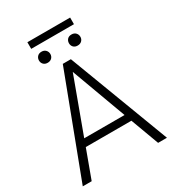

<svg xmlns="http://www.w3.org/2000/svg" viewBox="-219 -1055 1063 1176"><g transform="rotate(-30 312.5 -467.0)"><path d="M14.6 0ZM473.6 -199.2H150.9L77.6 0H14.6L283.7 -710.9H340.8L609.9 0H547.4ZM169.4 -250.5H454.6L312 -637.7ZM464.4 -887.2H162.1V-934.1H464.4ZM167.5 -801.3Q167.5 -817.9 178.2 -829.3Q189 -840.8 207.5 -840.8Q226.1 -840.8 237.1 -829.3Q248 -817.9 248 -801.3Q248 -785.2 237.1 -773.9Q226.1 -762.7 207.5 -762.7Q189 -762.7 178.2 -773.9Q167.5 -785.2 167.5 -801.3ZM379.4 -800.8Q379.4 -817.4 389.9 -828.9Q400.4 -840.3 419.4 -840.3Q438 -840.3 449 -828.9Q460 -817.4 460 -800.8Q460 -784.7 449 -773.4Q438 -762.2 419.4 -762.2Q400.4 -762.2 389.9 -773.4Q379.4 -784.7 379.4 -800.8Z"/></g></svg>

Font: Roboto Light
Style: Regular
Weight: 300
Designer: Google
Version: Version 2.134; 2016; ttfautohint (v1.6)